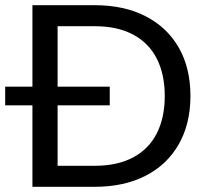

<svg xmlns="http://www.w3.org/2000/svg" viewBox="-41 -720 802 740"><path d="M84 -700H324Q437 -700 520 -657.5Q603 -615 648 -536.5Q693 -458 693 -350Q693 -243 648 -164Q603 -85 520 -42.5Q437 0 324 0H84ZM594 -350Q594 -434 563 -494.5Q532 -555 471.5 -587Q411 -619 324 -619H181V-81H324Q411 -81 471.5 -113Q532 -145 563 -205.5Q594 -266 594 -350ZM-21 -386H382V-314H-21Z"/></svg>

Font: AF Albert Sans Medium
Style: Regular
Weight: 500
Designer: Andreas Rasmussen
Foundry: a.Foundry
Version: Version 1.300;Glyphs 3.2 (3231)